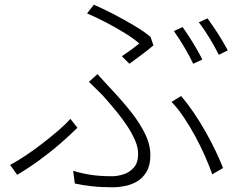

<svg xmlns="http://www.w3.org/2000/svg" viewBox="-20 -770 1040 816"><path d="M498 -531Q519 -545 539.5 -560Q560 -575 572 -585Q550 -605 512 -628.5Q474 -652 431 -674.5Q388 -697 350 -713L379 -750Q416 -734 461.5 -710.5Q507 -687 550 -661.5Q593 -636 620 -613L632 -577Q624 -570 612 -560.5Q600 -551 586 -540.5Q572 -530 558 -519.5Q544 -509 530 -499ZM291 -44Q327 -33 365.5 -27Q404 -21 457 -21Q479 -21 504.5 -29Q530 -37 548.5 -57.5Q567 -78 567 -116Q567 -143 554.5 -172.5Q542 -202 522 -232.5Q502 -263 478 -292.5Q454 -322 431 -348Q416 -366 396 -385Q376 -404 358 -422L394 -455Q410 -438 428 -418Q446 -398 463 -380Q506 -334 541 -289Q576 -244 597.5 -199.5Q619 -155 619 -110Q619 -67 602.5 -39.5Q586 -12 561 2Q536 16 509 21Q482 26 462 26Q411 26 370.5 21.5Q330 17 298 10ZM882 -29Q870 -64 851.5 -106Q833 -148 810 -190.5Q787 -233 761.5 -271Q736 -309 709 -337L750 -362Q777 -330 803.5 -291Q830 -252 854 -209.5Q878 -167 897 -127Q916 -87 928 -56ZM309 -227Q280 -198 237.5 -161Q195 -124 147 -89Q99 -54 53 -27L23 -69Q53 -85 89 -109Q125 -133 160.5 -160.5Q196 -188 227.5 -215Q259 -242 279 -265ZM756 -655Q769 -637 784.5 -613Q800 -589 814.5 -564Q829 -539 840 -517L801 -499Q787 -530 763 -570Q739 -610 719 -638ZM862 -692Q875 -674 891.5 -649.5Q908 -625 923 -600Q938 -575 948 -556L910 -537Q893 -571 870 -609Q847 -647 825 -675Z"/></svg>

Font: Noto Sans JP Thin Light
Style: Regular
Weight: 300
Version: Version 2.004-H2;hotconv 1.0.118;makeotfexe 2.5.65603